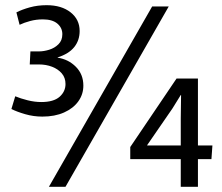

<svg xmlns="http://www.w3.org/2000/svg" viewBox="-20 -721 858 741"><path d="M143.4 -271Q109.4 -271 77.3 -280.3Q45.2 -289.6 24 -300.3L38.8 -349.4Q59.4 -340.8 86.5 -334Q113.7 -327.2 139.2 -327.2Q186.9 -327.2 209.9 -347.4Q232.8 -367.7 232.8 -396.7Q232.8 -421 218.4 -437.8Q203.9 -454.6 180.9 -463.4Q157.8 -472.3 130.1 -472.3H94.8L97.4 -522.6H129.7Q149.1 -522.6 170 -529.1Q190.9 -535.6 205.7 -550.3Q220.6 -565 220.6 -589.1Q220.6 -613.6 201.4 -629.9Q182.2 -646.2 145.4 -646.2Q119.9 -646.2 96.6 -640Q73.2 -633.7 55.6 -625.3L43.3 -673.2Q64.7 -684.2 94.9 -692.6Q125.2 -701 160.1 -701Q217.4 -701 252.4 -673.4Q287.4 -645.8 287.4 -601.4Q287.4 -565.5 266.6 -539.4Q245.8 -513.3 202.4 -499.4V-498.4Q244.2 -492.1 272.9 -463.1Q301.7 -434.2 301.7 -390.5Q301.7 -357 282.3 -329.9Q262.9 -302.8 227.2 -286.9Q191.6 -271 143.4 -271ZM631.2 -696 232.7 0H168.7L567.2 -696ZM677.6 0V-263.4L678.8 -354.2L677.8 -354.6L645.7 -302.7L548 -160.9V-159.5H799.8L796 -106.9H482.7V-153.6L661.4 -418H743.9V0Z"/></svg>

Font: Murecho Thin
Style: Regular
Weight: 100
Designer: Neil Summerour
Foundry: Positype
Version: Version 1.010